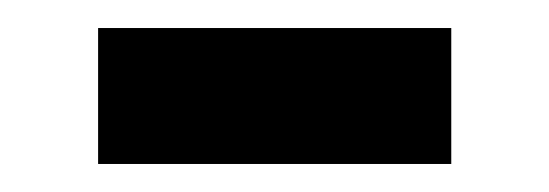

<svg xmlns="http://www.w3.org/2000/svg" viewBox="-20 -296 392 137"><path d="M50 -276H302V-179H50Z"/></svg>

Font: Newsreader 24pt ExtraBold
Style: Regular
Weight: 800
Designer: Hugues Gentile
Foundry: Production Type
Version: Version 1.003